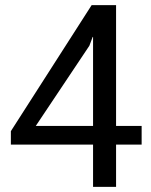

<svg xmlns="http://www.w3.org/2000/svg" viewBox="-20 -731 590 751"><path d="M344 -238.5V-586.5H342.5L329.5 -552L120 -238.5ZM434 0H344V-165.5H22.5V-218L338.5 -711H434V-238.5H534V-165.5H434Z"/></svg>

Font: Roberto Sans
Style: Regular
Weight: 400
Designer: Google (font) & Cristiano Sobral (main changes)
Version: Version 1.500; ttfautohint (v1.8.4.7-5d5b-dirty)